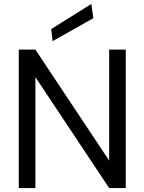

<svg xmlns="http://www.w3.org/2000/svg" viewBox="-20 -951 730 971"><path d="M75 0V-700H159L532 -139V-700H616V0H532L159 -561V0ZM246 -743 239 -804 442 -931 452 -859Z"/></svg>

Font: DM Sans 16pt
Style: Regular
Weight: 400
Version: Version 4.004;gftools[0.9.30]